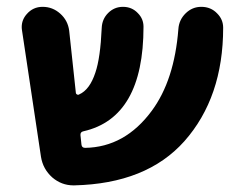

<svg xmlns="http://www.w3.org/2000/svg" viewBox="-20 -566 703 565"><path d="M198.2 -20.5Q197.3 -20.5 196.3 -20.5Q161.1 -20.5 133.8 -43.9Q106.4 -68.4 100.6 -104.5L44.9 -475.6Q43.9 -481.4 43.9 -486.3Q43.9 -507.8 58.6 -524.4Q77.1 -545.9 105.5 -545.9Q134.8 -545.9 157.2 -525.9Q179.7 -505.9 183.6 -475.6L203.1 -293.9Q203.1 -290 206.5 -288.1Q210 -286.1 212.9 -288.1Q244.1 -301.8 260.7 -352.5Q275.4 -395.5 279.3 -483.4Q280.3 -509.8 298.3 -527.8Q316.4 -545.9 341.8 -545.9Q368.2 -545.9 385.7 -527.3Q402.3 -510.7 402.3 -487.3Q402.3 -219.7 225.6 -179.7Q215.8 -177.7 216.8 -168L219.7 -140.6Q220.7 -130.9 230.5 -130.9Q347.7 -132.8 426.8 -240.2Q493.2 -330.1 504.9 -480.5Q506.8 -507.8 526.4 -526.9Q545.9 -545.9 572.3 -545.9Q600.6 -545.9 619.1 -526.4Q636.7 -508.8 636.7 -484.4Q636.7 -279.3 522.5 -150.4Q411.1 -25.4 198.2 -20.5Z"/></svg>

Font: Gen Jyuu GothicX Bold
Style: Bold
Weight: 700
Designer: Ryoko NISHIZUKA (kana &amp; ideographs); Paul D. Hunt (Latin, Greek &amp; Cyrillic); Wenlong ZHANG (bopomofo); Sandoll C
Version: Version 1.058.20140828